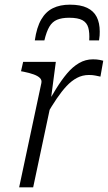

<svg xmlns="http://www.w3.org/2000/svg" viewBox="-20 -802 462 822"><path d="M279 -782Q237 -782 206.5 -767Q176 -752 156.5 -718.5Q137 -685 129 -629H170Q179 -667 191.5 -688Q204 -709 224.5 -717.5Q245 -726 276 -726Q314 -726 333 -715.5Q352 -705 358 -683.5Q364 -662 362 -629H404Q406 -641 406.5 -650Q407 -659 407 -667Q407 -704 394 -729.5Q381 -755 353 -768.5Q325 -782 279 -782ZM62 0H122L201 -372L197 -370L219 -537H79L70 -497L81 -495Q106 -490 124 -483.5Q142 -477 151 -468Q160 -459 157 -446ZM422 -542Q419 -543 407 -545.5Q395 -548 378 -548Q346 -548 318.5 -532Q291 -516 267 -487.5Q243 -459 219 -420Q195 -381 168 -335L180 -311Q202 -349 223 -380Q244 -411 265 -433.5Q286 -456 309.5 -468.5Q333 -481 361 -481Q377 -481 388.5 -478.5Q400 -476 410 -474Z"/></svg>

Font: Roboto Serif 20pt ExtraLight
Style: Italic
Weight: 250
Italic angle: -10°
Version: Version 1.007